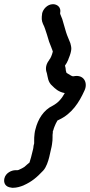

<svg xmlns="http://www.w3.org/2000/svg" viewBox="-47 -718 430 916"><path d="M205 -472C201 -455 193 -437 188 -433V-432C166 -404 172 -381 177 -367C181 -352 181 -326 203 -308C215 -296 232 -279 262 -274C247 -246 229 -227 205 -214C161 -193 134 -150 122 -101C120 -95 119 -88 118 -81C116 -69 116 -54 116 -46V-34L113 -22C113 -17 112 -13 111 -7L101 33C100 37 98 44 95 53L94 57C94 57 89 61 81 68C69 79 68 80 58 85C43 92 41 94 35 94H27C8 94 -20 107 -26 133C-31 154 -22 174 6 177L12 178H14C34 178 51 172 64 167L66 166C104 149 128 129 159 96C174 80 183 51 188 31L197 -9C198 -15 200 -19 201 -29C206 -57 202 -72 205 -85V-88V-91C205 -91 205 -93 207 -96L208 -99C208 -101 210 -106 213 -114L219 -128L227 -143L235 -147C295 -175 330 -228 356 -286C373 -321 355 -365 303 -354C299 -353 289 -358 271 -370C269 -372 269 -376 267 -382C267 -390 265 -398 263 -405C269 -413 274 -422 279 -434V-435L286 -453C289 -461 291 -469 292 -475C295 -488 292 -499 289 -510V-511C281 -533 274 -545 268 -565L250 -627C247 -636 242 -645 240 -652V-656C246 -684 225 -698 206 -698C178 -698 158 -673 154 -654V-653C151 -632 151 -620 158 -604C167 -587 169 -576 177 -553C183 -530 191 -507 199 -489V-488C201 -486 203 -477 205 -472Z"/></svg>

Font: Stray Cat
Style: BlkObl
Weight: 900
Version: Version 1.0